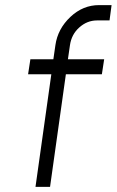

<svg xmlns="http://www.w3.org/2000/svg" viewBox="-20 -732 457 752"><path d="M368 -712Q305 -712 256 -666Q206 -619 197 -555L189 -500H99L90 -441H181L119 0H176L238 -441H379L388 -500H246L254 -555Q260 -597 290 -624Q321 -652 360 -652H409L417 -712Z"/></svg>

Font: Unageo
Style: Light-Italic
Weight: 300
Designer: Richard Sepsi
Foundry: Richard Sepsi
Version: Version 2.000